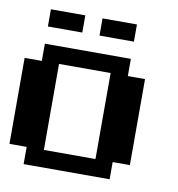

<svg xmlns="http://www.w3.org/2000/svg" viewBox="-68 -624 636 687"><g transform="rotate(10 250.0 -281.0)"><path d="M62.5 -562.5H187.5V-500H62.5ZM250 -562.5H375V-500H250ZM0 -375H62.5V-437.5H375V-375H437.5V-62.5H375V0H62.5V-62.5H0ZM125 -375V-62.5H312.5V-375Z"/></g></svg>

Font: NeoDunggeunmo
Style: Regular
Weight: 400
Monospace: yes
Version: Version 1.600